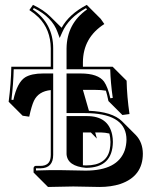

<svg xmlns="http://www.w3.org/2000/svg" viewBox="-20 -700 630 779"><path d="M409.7 -332Q392.1 -335.4 363.8 -335.4H316.4L340.8 -250.5Q435.5 -246.6 474.6 -208.5L531.2 -151.9Q559.1 -122.6 559.6 -76.7Q559.6 15.1 468.3 46.4Q430.7 58.6 383.8 58.6Q363.3 58.6 331.1 57.6Q297.9 56.6 277.3 56.6L174.8 58.6L118.2 2L116.2 0V-19Q118.2 -25.9 124 -26.9H143.1Q182.6 -26.9 185.5 -63Q186 -67.9 186 -71.8V-334.5Q136.2 -329.6 117.7 -291Q107.9 -270 98.6 -226.6L71.8 -230.5L15.1 -287.1Q24.9 -363.3 25.9 -429.2H186V-503.9Q185.1 -580.6 136.7 -629.4Q119.6 -646 99.1 -659.2L113.8 -680.2Q156.7 -660.2 184.6 -632.3L230 -587.4Q260.3 -642.6 332 -680.2L388.7 -623.5L403.3 -602.5Q316.9 -547.4 316.4 -447.3V-429.2H437L493.7 -372.6Q495.1 -308.1 505.4 -237.3L476.6 -233.4L419.9 -290Q414.6 -316.4 409.7 -332ZM316.4 -29.3Q323.2 -28.8 329.1 -28.8Q412.1 -28.8 425.3 -93.3Q428.2 -107.9 428.2 -124Q427.7 -143.1 423.8 -158.2Q407.7 -162.1 389.6 -162.6H366.2L373 -137.7L348.6 -162.6H316.4ZM438 -124Q436.5 -19.5 329.1 -19Q253.9 -25.4 250 -74.2V-229H333Q419.4 -229 435.1 -153.3Q438 -139.2 438 -124ZM250 -241.2V-401.9H307.1Q377.9 -401.9 402.3 -368.7Q417.5 -346.7 427.7 -301.3L437.5 -302.7Q428.7 -364.3 427.2 -418.9H250V-503.9Q251.5 -604.5 333 -661.6L329.1 -667Q257.8 -627.4 232.4 -568.8L222.2 -545.9L213.4 -569.8Q191.9 -629.9 119.1 -666.5Q117.7 -667.5 117.2 -667.5L113.3 -661.6Q195.8 -604.5 195.8 -503.9V-418.9H35.6Q34.2 -359.4 26.4 -295.4L34.2 -294.4Q49.8 -365.7 82 -386.2Q107.9 -401.9 154.8 -401.9H195.8V-71.8Q195.8 -18.1 145 -17.1Q143.6 -17.1 143.1 -17.1H126V-8.3Q187 -10.3 221.2 -9.8Q242.7 -9.8 275.4 -8.8Q307.6 -7.8 327.1 -7.8Q457.5 -7.8 486.3 -90.8Q492.7 -110.8 493.2 -132.8Q493.2 -234.4 344.2 -240.7Q333.5 -241.2 323.2 -241.2Z"/></svg>

Font: Linux Biolinum Shadow O
Style: Regular
Weight: 400
Designer: Philipp H. Poll
Foundry: Philipp H. Poll
Version: Version 1.0.4